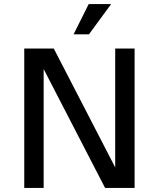

<svg xmlns="http://www.w3.org/2000/svg" viewBox="-20 -930 786 950"><path d="M100 0V-690H246L570 -63L550 -58V-690H646V0H500L176 -627L196 -632V0ZM344 -760 419 -910H530L420 -760Z"/></svg>

Font: Radio Canada
Style: Regular
Weight: 400
Designer: Charles Daoud, Etienne Aubert Bonn, Alexandre Saumier Demers, Jacques Le Bailly
Foundry: Radio-Canada
Version: Version 2.104;gftools[0.9.28.dev5+ged2979d]